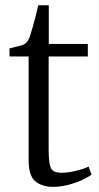

<svg xmlns="http://www.w3.org/2000/svg" viewBox="-20 -699 376 728"><path d="M181.5 9.5Q140 9.5 114.2 -11.2Q88.5 -32 88.5 -91.5V-485H16V-515.5Q23 -517.5 34 -520Q45 -522.5 55.2 -525.2Q65.5 -528 69.5 -530Q76 -533.5 80 -537.5Q84 -541.5 87.2 -547.2Q90.5 -553 93.5 -561.5Q97.5 -573.5 103.8 -595.5Q110 -617.5 116 -640.8Q122 -664 125 -679H165V-532.5H313V-485H164.5V-134.5Q164.5 -94 168.8 -74.8Q173 -55.5 184 -49.8Q195 -44 214.5 -44Q238.5 -44 269.8 -51.8Q301 -59.5 316 -67.5L327 -37Q313.5 -26.5 289.8 -15.8Q266 -5 237.8 2.2Q209.5 9.5 181.5 9.5Z"/></svg>

Font: Merriweather 72pt Light
Style: Regular
Weight: 300
Version: Version 2.100